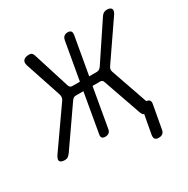

<svg xmlns="http://www.w3.org/2000/svg" viewBox="-219 -704 981 1001"><g transform="rotate(-30 271.5 -203.0)"><path d="M8 -11Q0 -1 -7 4.5Q-14 10 -26 10Q-48 10 -55 0Q-62 -10 -48 -32L116 -266Q121 -273 122 -281.5Q123 -290 121 -298L48 -518Q42 -539 52.5 -549.5Q63 -560 85 -560Q97 -560 102.5 -554.5Q108 -549 111 -539L180 -320Q183 -313 187 -309Q191 -305 200 -305H245L285 -532Q288 -546 296 -553Q304 -560 318 -560Q332 -560 337.5 -553Q343 -546 341 -532L301 -305H347Q355 -305 361.5 -309Q368 -313 373 -320L519 -539Q525 -549 533.5 -554.5Q542 -560 553 -560Q575 -560 581 -549Q587 -538 574 -518L423 -298Q417 -290 415.5 -282Q414 -274 417 -266L494 -44Q507 -43 512 -37Q519 -29 516 -14L491 123Q489 139 480 146.5Q471 154 455.5 154Q440 154 434 146.5Q428 139 430 123L451 9Q447 7 444 5Q439 0 435 -11L356 -237Q354 -245 349.5 -249Q345 -253 337 -253H291L250 -18Q248 -4 239.5 3Q231 10 217 10Q203 10 197.5 3Q192 -4 195 -18L236 -253H190Q181 -253 175.5 -248.5Q170 -244 165 -237Z"/></g></svg>

Font: Maple Mono ExtraLight
Style: Italic
Weight: 275
Italic angle: -10°
Monospace: yes
Designer: subframe7536
Version: Version 7.000